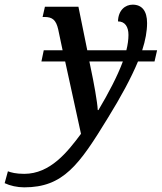

<svg xmlns="http://www.w3.org/2000/svg" viewBox="-167 -565 695 825"><path d="M-63 240C105 240 173 144 297 -59C352 -148 396 -229 426 -301H497L508 -349H444C458 -392 465 -431 465 -466C465 -518 443 -545 403 -545C371 -545 341 -521 340 -473C370 -473 385 -450 385 -415C385 -395 382 -373 376 -349H208L170 -536H26L16 -492H25C58 -492 74 -479 83 -439L102 -349H21L11 -301H113L181 10C123 88 49 182 -63 182C-99 182 -120 176 -133 171L-147 222C-124 233 -93 240 -63 240ZM253 -92C252 -124 235 -216 224 -267L217 -301H361C337 -236 298 -163 256 -92Z"/></svg>

Font: Noto Serif Condensed Medium
Style: Italic
Weight: 500
Width: 3
Italic angle: -12°
Designer: Monotype Design Team
Foundry: Monotype Imaging Inc.
Version: Version 2.013